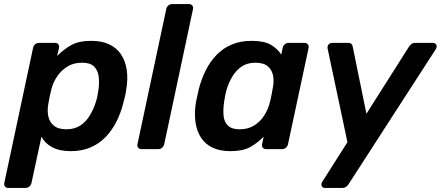

<svg xmlns="http://www.w3.org/2000/svg" viewBox="-52 -730 2157 940"><path d="M-12 190Q-22 190 -27.5 183Q-33 176 -31 166L110 -496Q112 -506 120 -513Q128 -520 138 -520H218Q228 -520 233.5 -513Q239 -506 237 -496L228 -456Q259 -488 296.5 -509Q334 -530 395 -530Q447 -530 483.5 -512.5Q520 -495 541 -463Q562 -431 568.5 -387.5Q575 -344 566 -292Q564 -275 560.5 -260Q557 -245 552 -227Q540 -178 518 -134.5Q496 -91 464.5 -58.5Q433 -26 390.5 -8Q348 10 295 10Q239 10 203 -9.5Q167 -29 151 -61L102 166Q100 176 92 183Q84 190 73 190ZM273 -97Q313 -97 341 -115.5Q369 -134 387.5 -164.5Q406 -195 417 -230Q422 -245 425 -260Q428 -275 430 -290Q435 -326 431 -356Q427 -386 408.5 -404.5Q390 -423 350 -423Q308 -423 277.5 -404Q247 -385 227.5 -355.5Q208 -326 200 -295Q195 -277 191 -257Q187 -237 184 -218Q179 -188 184.5 -160.5Q190 -133 211.5 -115Q233 -97 273 -97Z M640 0Q630 0 624.5 -7Q619 -14 621 -24L762 -686Q764 -696 772 -703Q780 -710 790 -710H873Q884 -710 889.5 -703Q895 -696 893 -686L752 -24Q750 -14 742 -7Q734 0 723 0Z M1076 10Q1024 10 988 -7.5Q952 -25 931.5 -57Q911 -89 905 -132.5Q899 -176 907 -228Q911 -246 914 -260.5Q917 -275 921 -293Q934 -343 955.5 -386Q977 -429 1008.5 -461.5Q1040 -494 1082.5 -512Q1125 -530 1180 -530Q1242 -530 1274.5 -510.5Q1307 -491 1325 -463L1332 -496Q1334 -506 1342 -513Q1350 -520 1360 -520H1439Q1449 -520 1455 -513Q1461 -506 1459 -496L1358 -24Q1356 -14 1348 -7Q1340 0 1330 0H1251Q1240 0 1234.5 -7Q1229 -14 1231 -24L1239 -61Q1209 -30 1173 -10Q1137 10 1076 10ZM1121 -97Q1163 -97 1193 -116Q1223 -135 1241.5 -164.5Q1260 -194 1268 -225Q1273 -243 1277 -263.5Q1281 -284 1284 -302Q1290 -332 1285 -359.5Q1280 -387 1259.5 -405Q1239 -423 1198 -423Q1159 -423 1131.5 -404.5Q1104 -386 1086 -356Q1068 -326 1057 -290Q1053 -275 1050 -260Q1047 -245 1045 -230Q1040 -194 1042.5 -164Q1045 -134 1063.5 -115.5Q1082 -97 1121 -97Z M1539 190Q1527 190 1523 180Q1519 170 1527 158L1649 -34L1552 -492Q1550 -503 1556 -511.5Q1562 -520 1577 -520H1652Q1664 -520 1669 -514.5Q1674 -509 1675 -501L1742 -173L1950 -501Q1955 -509 1962.5 -514.5Q1970 -520 1982 -520H2068Q2078 -520 2083.5 -511.5Q2089 -503 2082 -490L1655 171Q1650 179 1642.5 184.5Q1635 190 1623 190Z"/></svg>

Font: Rubik Light Medium
Style: Italic
Weight: 500
Italic angle: -12°
Version: Version 2.104